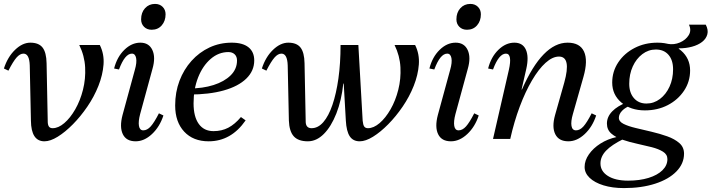

<svg xmlns="http://www.w3.org/2000/svg" viewBox="-26 -710 3636 981"><path d="M201 12Q133 12 132 -94L126 -376Q125 -406 117 -421Q109 -436 94 -436Q76 -436 58.5 -416Q41 -396 17 -349L-6 -360Q13 -419 51 -455.5Q89 -492 129 -492Q172 -492 191.5 -467Q211 -442 212 -387L218 -85Q219 -69 225 -62Q231 -55 243 -55Q272 -55 302.5 -81Q333 -107 358.5 -151.5Q384 -196 398 -251.5Q412 -307 409 -366Q406 -425 379 -480H484Q507 -434 503 -380.5Q499 -327 477 -271.5Q455 -216 420.5 -165.5Q386 -115 346.5 -75Q307 -35 269 -11.5Q231 12 201 12Z M667 12Q619 12 601.5 -24.5Q584 -61 600 -122L663 -353Q674 -391 669.5 -413.5Q665 -436 648 -436Q612 -436 582 -355L557 -360Q572 -419 609.5 -455.5Q647 -492 691 -492Q735 -492 752.5 -454.5Q770 -417 753 -358L690 -127Q680 -89 684 -66.5Q688 -44 706 -44Q726 -44 744 -64Q762 -84 786 -131L809 -120Q790 -62 750.5 -25Q711 12 667 12ZM749 -558Q725 -558 710 -573Q695 -588 695 -611Q695 -646 715 -668Q735 -690 766 -690Q790 -690 805 -675Q820 -660 820 -637Q820 -603 800.5 -580.5Q781 -558 749 -558Z M1040 12Q961 12 915 -37.5Q869 -87 869 -171Q869 -239 891 -297Q913 -355 952.5 -399Q992 -443 1044.5 -467.5Q1097 -492 1158 -492Q1214 -492 1243.5 -468.5Q1273 -445 1273 -401Q1273 -348 1232.5 -308.5Q1192 -269 1117.5 -248Q1043 -227 941 -227V-258Q1010 -258 1065 -275.5Q1120 -293 1152.5 -325Q1185 -357 1185 -401Q1185 -421 1173 -432.5Q1161 -444 1141 -444Q1091 -444 1050.5 -409Q1010 -374 986.5 -315Q963 -256 963 -182Q963 -114 989.5 -77Q1016 -40 1065 -40Q1107 -40 1140.5 -57.5Q1174 -75 1205 -112L1229 -95Q1155 12 1040 12Z M1547 12Q1498 12 1475 -13.5Q1452 -39 1450 -94L1444 -376Q1443 -406 1435 -421Q1427 -436 1412 -436Q1394 -436 1376.5 -416Q1359 -396 1335 -349L1312 -360Q1331 -419 1369 -455.5Q1407 -492 1447 -492Q1490 -492 1509.5 -467Q1529 -442 1530 -387L1536 -85Q1537 -70 1544.5 -62.5Q1552 -55 1566 -55Q1599 -55 1626 -86Q1653 -117 1672.5 -174Q1692 -231 1703 -308.5Q1714 -386 1714 -480H1763V-283H1728Q1719 -197 1692.5 -130Q1666 -63 1628.5 -25.5Q1591 12 1547 12ZM1812 12Q1778 12 1761 -13.5Q1744 -39 1741 -94L1719 -480H1805L1827 -93Q1829 -72 1835 -63.5Q1841 -55 1854 -55Q1883 -55 1913.5 -81Q1944 -107 1969.5 -151.5Q1995 -196 2009 -251.5Q2023 -307 2020 -366Q2017 -425 1990 -480H2095Q2118 -434 2114 -380.5Q2110 -327 2088 -271.5Q2066 -216 2031.5 -165.5Q1997 -115 1957.5 -75Q1918 -35 1880 -11.5Q1842 12 1812 12Z M2278 12Q2230 12 2212.5 -24.5Q2195 -61 2211 -122L2274 -353Q2285 -391 2280.5 -413.5Q2276 -436 2259 -436Q2223 -436 2193 -355L2168 -360Q2183 -419 2220.5 -455.5Q2258 -492 2302 -492Q2346 -492 2363.5 -454.5Q2381 -417 2364 -358L2301 -127Q2291 -89 2295 -66.5Q2299 -44 2317 -44Q2337 -44 2355 -64Q2373 -84 2397 -131L2420 -120Q2401 -62 2361.5 -25Q2322 12 2278 12ZM2360 -558Q2336 -558 2321 -573Q2306 -588 2306 -611Q2306 -646 2326 -668Q2346 -690 2377 -690Q2401 -690 2416 -675Q2431 -660 2431 -637Q2431 -603 2411.5 -580.5Q2392 -558 2360 -558Z M2878 12Q2829 12 2811 -24.5Q2793 -61 2810 -122L2857 -288Q2894 -421 2830 -421Q2797 -421 2761.5 -389Q2726 -357 2692 -299Q2658 -241 2629.5 -165Q2601 -89 2581 0H2535L2604 -253H2641Q2746 -492 2874 -492Q2937 -492 2958 -446.5Q2979 -401 2955 -317L2901 -127Q2890 -89 2894 -66.5Q2898 -44 2917 -44Q2937 -44 2955 -64Q2973 -84 2997 -131L3020 -120Q3001 -62 2961.5 -25Q2922 12 2878 12ZM2493 0 2574 -353Q2583 -393 2579.5 -414.5Q2576 -436 2559 -436Q2523 -436 2493 -355L2468 -360Q2483 -419 2520.5 -455.5Q2558 -492 2602 -492Q2645 -492 2661 -456Q2677 -420 2663 -358L2581 0Z M3162 251Q3103 251 3057.5 237Q3012 223 2986.5 198.5Q2961 174 2961 143Q2961 110 2983 78.5Q3005 47 3042 23.5Q3079 0 3125 -10V-18H3160V0Q3099 30 3070.5 60Q3042 90 3042 125Q3042 165 3080 189Q3118 213 3183 213Q3242 213 3287.5 199Q3333 185 3358.5 160Q3384 135 3384 103Q3384 79 3361.5 65Q3339 51 3304 42Q3269 33 3229.5 24.5Q3190 16 3155 4Q3120 -8 3097.5 -27.5Q3075 -47 3075 -79Q3075 -113 3102 -141Q3129 -169 3179 -188L3199 -172Q3170 -162 3153 -144.5Q3136 -127 3136 -108Q3136 -89 3160 -77Q3184 -65 3222 -56Q3260 -47 3302.5 -37Q3345 -27 3383 -13.5Q3421 0 3445 21Q3469 42 3469 75Q3469 126 3430 166Q3391 206 3321.5 228.5Q3252 251 3162 251ZM3269 -146Q3196 -146 3149 -186Q3102 -226 3102 -288Q3102 -345 3133 -391.5Q3164 -438 3216.5 -465Q3269 -492 3333 -492Q3407 -492 3453.5 -452Q3500 -412 3500 -350Q3500 -293 3469 -246.5Q3438 -200 3386 -173Q3334 -146 3269 -146ZM3277 -181Q3315 -181 3346 -204.5Q3377 -228 3395 -267.5Q3413 -307 3413 -356Q3413 -403 3389.5 -430Q3366 -457 3325 -457Q3287 -457 3256 -433.5Q3225 -410 3207 -370.5Q3189 -331 3189 -282Q3189 -236 3213 -208.5Q3237 -181 3277 -181ZM3384 -454 3385 -486Q3418 -480 3448 -493Q3478 -506 3493 -530.5Q3508 -555 3494 -584H3580Q3594 -557 3588 -534.5Q3582 -512 3561.5 -496Q3541 -480 3510 -471.5Q3479 -463 3442 -463V-454Z"/></svg>

Font: Platypi Light Light
Style: Italic
Weight: 300
Italic angle: -13°
Version: Version 1.200